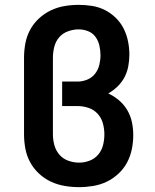

<svg xmlns="http://www.w3.org/2000/svg" viewBox="-20 -763 640 791"><path d="M306 8Q276 8 246.5 3Q217 -2 190 -14.5Q163 -27 140.5 -48Q118 -69 104 -95Q90 -121 84.5 -150.5Q79 -180 79 -210V-525Q79 -555 84.5 -584.5Q90 -614 104 -640Q118 -666 140 -686.5Q162 -707 189 -720Q216 -733 245.5 -738Q275 -743 305 -743Q332 -743 360 -738.5Q388 -734 412.5 -721.5Q437 -709 457 -689.5Q477 -670 489.5 -645Q502 -620 507.5 -592.5Q513 -565 513 -538Q513 -514 508.5 -490Q504 -466 493 -445Q482 -424 464.5 -407Q447 -390 426 -378Q450 -367 470.5 -349.5Q491 -332 504.5 -309Q518 -286 523.5 -259.5Q529 -233 529 -207Q529 -177 523 -148Q517 -119 503.5 -93.5Q490 -68 468 -47.5Q446 -27 420 -14.5Q394 -2 364.5 3Q335 8 306 8ZM306 -93Q328 -93 349 -101Q370 -109 384.5 -126Q399 -143 404.5 -165Q410 -187 410 -209Q410 -232 404 -254.5Q398 -277 382.5 -294Q367 -311 345 -318.5Q323 -326 300 -326H236V-427H300Q320 -427 339.5 -435Q359 -443 371.5 -459Q384 -475 389 -495Q394 -515 394 -535V-536Q394 -555 389.5 -575Q385 -595 373.5 -611Q362 -627 343 -634.5Q324 -642 304 -642Q282 -642 260 -634Q238 -626 223.5 -609Q209 -592 203.5 -569.5Q198 -547 198 -525V-210Q198 -187 204 -165Q210 -143 224.5 -126Q239 -109 261 -101Q283 -93 306 -93Z"/></svg>

Font: Iosevka Etoile
Style: Bold
Weight: 700
Designer: Belleve Invis
Foundry: Belleve Invis
Version: Version 28.1.0; ttfautohint (v1.8.4)